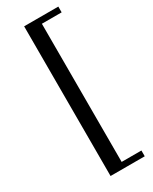

<svg xmlns="http://www.w3.org/2000/svg" viewBox="-260 -905 918 1153"><g transform="rotate(-30 199.0 -329.0)"><path d="M136 190V-848H373V-808H236V150H373V190Z"/></g></svg>

Font: Noto Nastaliq Urdu SemiBold
Style: Regular
Weight: 600
Version: Version 3.007